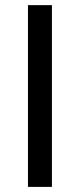

<svg xmlns="http://www.w3.org/2000/svg" viewBox="-20 -731 312 751"><path d="M183.1 0H89.4V-710.9H183.1Z"/></svg>

Font: Mardoto
Style: Regular
Weight: 400
Designer: Christian Robertson, Vahan Hovhannisyan
Foundry: Google
Version: Version 1.000